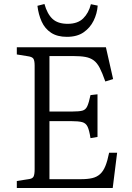

<svg xmlns="http://www.w3.org/2000/svg" viewBox="-20 -939 659 959"><path d="M64 0V-35L122 -44Q141 -46 147 -56Q153 -66 153 -94V-611Q153 -636 147 -645.5Q141 -655 120 -658L64 -667V-703H509L545 -544L506 -532Q491 -575 478 -600Q465 -625 448 -637.5Q431 -650 407 -654.5Q383 -659 346 -659H227V-382H342Q376 -382 392 -386.5Q408 -391 416 -408.5Q424 -426 432 -464L467 -468V-255L432 -249Q426 -288 417.5 -306Q409 -324 390.5 -329Q372 -334 335 -334H227V-44H383Q418 -44 441 -49.5Q464 -55 480 -69.5Q496 -84 506.5 -110Q517 -136 525 -176H565L543 0ZM314 -755Q266 -755 235 -775.5Q204 -796 188 -831.5Q172 -867 167 -910L202 -919Q216 -869 242.5 -844.5Q269 -820 318 -820Q368 -820 395.5 -847Q423 -874 434 -918L468 -911Q465 -871 447.5 -835.5Q430 -800 397.5 -777.5Q365 -755 314 -755Z"/></svg>

Font: Literata 18pt Light
Style: Regular
Weight: 300
Designer: Latin by Veronika Burian and Jose Scaglione. Greek by Irene Vlachou. Cyrillic by Vera Evstafieva.
Foundry: TypeTogether
Version: Version 3.103;gftools[0.9.29]